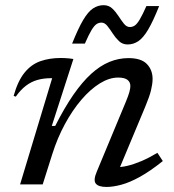

<svg xmlns="http://www.w3.org/2000/svg" viewBox="-20 -730 690 760"><path d="M42.5 -347.5 34 -350.5Q50.5 -409.5 77 -442.2Q103.5 -475 139.8 -487.8Q176 -500.5 221 -500.5Q229 -500.5 237.2 -500Q245.5 -499.5 253.8 -498.8Q262 -498 270.5 -496.5L185 -231.5H198.5Q235 -303.5 270.2 -354.5Q305.5 -405.5 341 -437.8Q376.5 -470 413.2 -485Q450 -500 488.5 -500Q539 -500 561.5 -476.5Q584 -453 584 -417.5Q584 -398.5 577.8 -372.8Q571.5 -347 554.5 -306.5L443.5 -41L436 -68.5Q458 -67.5 483.8 -73.5Q509.5 -79.5 539.5 -92.2Q569.5 -105 603 -125L624.5 -92.5Q574.5 -52.5 533.8 -30Q493 -7.5 460.2 1.2Q427.5 10 401.5 10Q369.5 10 359 -3.5Q348.5 -17 363.5 -51.5L478.5 -328Q488 -351 492 -365.2Q496 -379.5 496 -389.5Q496 -405 484.5 -414Q473 -423 447.5 -423Q412.5 -423 375 -399.8Q337.5 -376.5 302 -335Q266.5 -293.5 236.8 -238.5Q207 -183.5 187 -120L149 0H59.5L186.5 -420.5Q185.5 -420.5 184 -420.5Q182.5 -420.5 181 -420.5Q152.5 -420.5 128 -413.5Q103.5 -406.5 82.5 -390.5Q61.5 -374.5 42.5 -347.5ZM610 -706Q586 -646 566.5 -613Q547 -580 527.5 -567Q508 -554 485.5 -554Q465 -554 451.2 -567Q437.5 -580 426.5 -597Q415.5 -614 405 -627.2Q394.5 -640.5 381.5 -640.5Q371 -640.5 362 -634.5Q353 -628.5 342.2 -610.8Q331.5 -593 316 -557.5H265.5Q289.5 -617.5 309 -650.5Q328.5 -683.5 348 -696.5Q367.5 -709.5 390 -709.5Q410.5 -709.5 424.2 -696.5Q438 -683.5 449 -666.5Q460 -649.5 470.5 -636.2Q481 -623 494 -623Q504.5 -623 513.5 -629Q522.5 -635 533.2 -653Q544 -671 559.5 -706Z"/></svg>

Font: Newsreader 9pt
Style: Italic
Weight: 400
Italic angle: -17°
Designer: Hugues Gentile
Foundry: Production Type
Version: Version 1.003